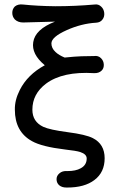

<svg xmlns="http://www.w3.org/2000/svg" viewBox="-20 -715 540 877"><path d="M411.1 -694.3Q322.3 -686.5 232.4 -686.5Q150.4 -687.5 85.9 -694.3Q62.5 -697.3 47.9 -685.5Q36.1 -673.8 36.1 -656.2Q36.1 -638.7 47.9 -626Q62.5 -612.3 85.9 -612.3L231.4 -616.2Q140.6 -581.1 131.8 -522.5Q123 -467.8 184.6 -417Q105.5 -374 70.3 -303.7Q46.9 -257.8 47.9 -213.9Q47.9 -113.3 126 -70.3Q170.9 -44.9 276.4 -32.2Q329.1 -26.4 346.7 -20.5Q376 -10.7 376 8.8Q376 39.1 348.6 53.7Q326.2 66.4 288.1 66.4Q264.6 64.5 251 77.1Q238.3 87.9 238.3 103.5Q238.3 120.1 250 130.9Q263.7 142.6 287.1 141.6Q366.2 141.6 411.1 107.4Q458 72.3 458 7.8Q458 -56.6 404.3 -84Q372.1 -100.6 289.1 -111.3Q207 -122.1 177.7 -135.7Q127.9 -159.2 127.9 -213.9Q127.9 -286.1 190.4 -333Q266.6 -389.6 409.2 -380.9Q431.6 -379.9 444.3 -392.6Q455.1 -403.3 454.1 -420.9Q453.1 -437.5 441.4 -449.2Q428.7 -461.9 409.2 -459Q377 -459 351.6 -458Q322.3 -457 275.4 -452.1Q249 -462.9 233.4 -477.5Q214.8 -495.1 214.8 -516.6Q214.8 -545.9 284.2 -577.1Q351.6 -607.4 418.9 -611.3Q438.5 -612.3 448.2 -626Q458 -638.7 456.1 -656.2Q454.1 -673.8 442.4 -684.6Q429.7 -697.3 411.1 -694.3Z"/></svg>

Font: Gungsuh
Style: Regular
Weight: 400
Version: Version 2.21